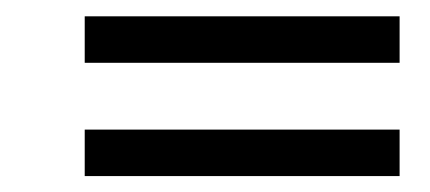

<svg xmlns="http://www.w3.org/2000/svg" viewBox="-20 -434 537 240"><path d="M85.9 -355.5V-413.6H479.5V-355.5ZM85.9 -213.9V-272H479.5V-213.9Z"/></svg>

Font: Elstob 18pt ExtraBold
Style: Italic
Weight: 800
Italic angle: -20°
Designer: Peter S. Baker
Version: Version 1.015